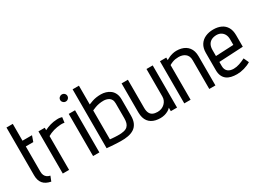

<svg xmlns="http://www.w3.org/2000/svg" viewBox="-35 -1337 2660 1976"><g transform="rotate(-30 1295.5 -348.5)"><path d="M114 -132V-432H203L227 -500H114V-700H39V-132Q39 -70 68.5 -34.5Q98 1 160 13L183 -45Q160 -50 145 -61Q130 -72 122 -89.5Q114 -107 114 -132Z M581 -444 589 -506Q583 -508 567.5 -511Q552 -514 532 -513Q486 -511 449 -500Q412 -489 379 -472V-501H304V0H379V-402Q394 -411 412.5 -419Q431 -427 452 -433Q473 -439 494.5 -442.5Q516 -446 535 -447Q556 -448 568.5 -446Q581 -444 581 -444Z M664 0H739V-501H664ZM702 -710Q685 -710 672 -698Q659 -686 659 -668Q659 -651 672 -638.5Q685 -626 702 -626Q720 -626 732.5 -638.5Q745 -651 745 -668Q745 -686 732.5 -698Q720 -710 702 -710Z M900 -477V-700H825V0Q830 0 844 1.5Q858 3 876.5 4.5Q895 6 915 7Q935 8 954.5 9Q974 10 989 10Q1036 11 1076 3.5Q1116 -4 1146 -23Q1176 -42 1193 -77Q1210 -112 1210 -165V-359Q1210 -400 1196 -429Q1182 -458 1159 -475.5Q1136 -493 1107.5 -501.5Q1079 -510 1050 -510Q1020 -510 994 -506Q968 -502 945 -494Q922 -486 900 -477ZM900 -62V-406Q920 -415 941.5 -423Q963 -431 988 -435.5Q1013 -440 1042 -440Q1055 -440 1071 -436.5Q1087 -433 1102.5 -424Q1118 -415 1127.5 -397.5Q1137 -380 1137 -352V-176Q1137 -145 1130.5 -122.5Q1124 -100 1108.5 -84.5Q1093 -69 1064 -62Q1035 -55 990 -56Q972 -57 955.5 -57.5Q939 -58 927 -59.5Q915 -61 907.5 -61.5Q900 -62 900 -62Z M1588 -41V0H1662V-501H1588V-174Q1588 -150 1579 -130Q1570 -110 1553.5 -94Q1537 -78 1515 -69.5Q1493 -61 1467 -61Q1435 -61 1412.5 -71.5Q1390 -82 1378.5 -105.5Q1367 -129 1367 -167V-501H1292V-157Q1292 -122 1300 -94.5Q1308 -67 1323 -47.5Q1338 -28 1359 -15.5Q1380 -3 1406 3Q1432 9 1462 9Q1486 9 1510 3Q1534 -3 1554.5 -14.5Q1575 -26 1588 -41Z M2045 -342V0H2118V-345Q2118 -380 2110 -406Q2102 -432 2087 -451.5Q2072 -471 2051 -484Q2030 -497 2004 -503.5Q1978 -510 1948 -510Q1925 -510 1902 -504.5Q1879 -499 1859 -490Q1839 -481 1823 -471V-501H1748V0H1823V-412Q1842 -423 1860 -430Q1878 -437 1896.5 -440Q1915 -443 1934 -443Q1956 -443 1975.5 -437.5Q1995 -432 2011 -420Q2027 -408 2036 -389Q2045 -370 2045 -342Z M2274 -139V-189L2561 -204V-342Q2561 -398 2539 -435.5Q2517 -473 2477.5 -491.5Q2438 -510 2385 -510Q2332 -510 2290 -491Q2248 -472 2224 -434Q2200 -396 2200 -339V-134Q2200 -94 2212.5 -66Q2225 -38 2247.5 -20.5Q2270 -3 2301.5 4.5Q2333 12 2370 12Q2411 12 2455.5 -0.5Q2500 -13 2536 -35L2508 -96Q2473 -78 2437.5 -66Q2402 -54 2368 -54Q2348 -54 2330.5 -59Q2313 -64 2300.5 -74.5Q2288 -85 2281 -101Q2274 -117 2274 -139ZM2486 -337V-269L2274 -259V-330Q2274 -366 2286.5 -391Q2299 -416 2323.5 -429.5Q2348 -443 2384 -444Q2416 -444 2439 -430Q2462 -416 2474 -392Q2486 -368 2486 -337Z"/></g></svg>

Font: Advent Pro Medium
Style: Regular
Weight: 500
Designer: VivaRado, Andreas Kalpakidis
Foundry: VivaRado, Andreas Kalpakidis
Version: Version 3.000